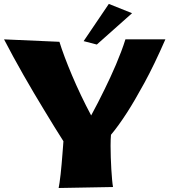

<svg xmlns="http://www.w3.org/2000/svg" viewBox="-29 -919 852 960"><path d="M797.9 -722.2Q742.2 -594.7 692.9 -504.4Q643.6 -414.1 606.4 -356.4Q563 -289.1 525.9 -245.1Q524.9 -234.4 524.4 -220.5Q523.9 -206.5 523.9 -189.9Q523.9 -163.1 524.9 -132.3Q525.9 -101.6 527.6 -72.8Q529.3 -43.9 531.5 -20.3Q533.7 3.4 536.1 16.1L264.2 21Q266.1 12.7 268.8 -6.1Q271.5 -24.9 274.2 -48.6Q276.9 -72.3 279.1 -98.6Q281.2 -125 283.2 -148.2Q285.2 -171.4 286.4 -189Q287.6 -206.5 288.1 -212.9Q267.1 -245.6 243.2 -284.4Q219.2 -323.2 193.4 -366Q167.5 -408.7 140.6 -453.9Q113.8 -499 87.9 -544.7Q62 -590.3 37.4 -635.3Q12.7 -680.2 -8.8 -722.2L268.1 -710Q278.3 -676.8 294.4 -633.8Q310.5 -590.8 331.1 -542.2Q351.6 -493.7 376 -442.4Q400.4 -391.1 426.8 -341.8Q461.9 -406.2 494.1 -472.7Q507.8 -501 522.5 -532.2Q537.1 -563.5 550.8 -595.9Q564.5 -628.4 576.7 -660.4Q588.9 -692.4 598.1 -722.2ZM631.3 -853 455.1 -696.3 389.2 -713.4 515.1 -899.4Z"/></svg>

Font: Galindo
Style: Regular
Weight: 400
Version: Version 1.000